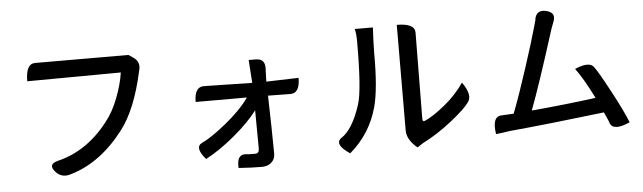

<svg xmlns="http://www.w3.org/2000/svg" viewBox="-50 -959 4101 1224"><g transform="rotate(-5 2000.0 -347.5)"><path d="M823 -697Q873 -665 855 -607Q803 -367 706 -240Q559 -48 369 9Q308 31 268 -13Q222 -63 286 -81Q476 -125 613 -301Q662 -362 694 -447Q727 -532 738 -608L139 -604Q139 -716 199 -716L796 -715Z M1567 -469 1557 -616H1602Q1661 -616 1660 -556L1657 -469L1864 -475Q1864 -377 1804 -377L1660 -379Q1666 -153 1667 -7Q1667 28 1643 49Q1620 70 1582 70Q1517 70 1433 64Q1427 -27 1490 -19Q1494 -17 1546 -17Q1572 -17 1572 -48Q1572 -105 1570 -293Q1517 -222 1421 -141Q1326 -61 1232 -11Q1163 -90 1215 -116Q1270 -140 1371 -221Q1472 -303 1525 -379H1197Q1197 -475 1257 -475Z M2581 33Q2515 -22 2515 -81L2517 -757Q2632 -757 2632 -698L2627 -147Q2627 -124 2645 -133Q2697 -156 2772 -217Q2848 -279 2899 -354Q2960 -268 2924 -224Q2899 -187 2805 -112Q2711 -38 2619 8L2581 33ZM2150 33Q2054 -31 2100 -68Q2177 -116 2227 -274Q2256 -363 2256 -673Q2256 -723 2248 -754H2364Q2359 -674 2358 -590Q2359 -362 2328 -247Q2282 -79 2150 33Z M3470 -763Q3536 -749 3515 -693L3498 -648Q3387 -296 3327 -138Q3536 -156 3739 -183Q3673 -315 3625 -378Q3722 -420 3749 -376Q3775 -341 3842 -215Q3910 -89 3942 -9Q3836 39 3814 -15Q3814 -21 3784 -86Q3424 -43 3175 -20Q3161 -18 3129 -13L3087 -8Q3069 -124 3134 -124Q3150 -124 3210 -128Q3249 -227 3307 -405Q3365 -583 3389 -671Q3404 -721 3400 -715Q3411 -775 3470 -763Z"/></g></svg>

Font: Swei Half Moon CJK SC
Style: Medium
Weight: 500
Version: Version 2.071